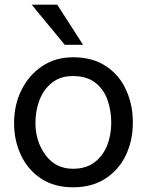

<svg xmlns="http://www.w3.org/2000/svg" viewBox="-20 -785 625 818"><path d="M334 -594H256L115 -765H224ZM291 13Q212 13 156 -23.5Q100 -60 70 -122.5Q40 -185 40 -261Q40 -338 71.5 -401.5Q103 -465 159.5 -503Q216 -541 291 -541Q374 -541 431 -503.5Q488 -466 517 -402.5Q546 -339 546 -263Q546 -186 516 -123.5Q486 -61 429 -24Q372 13 291 13ZM291 -66Q346 -66 382 -93Q418 -120 436 -164.5Q454 -209 454 -262Q454 -315 437.5 -360.5Q421 -406 385 -433.5Q349 -461 290 -461Q238 -461 202.5 -433.5Q167 -406 149 -360.5Q131 -315 131 -262Q131 -183 174 -124.5Q217 -66 291 -66Z"/></svg>

Font: LXGW 975 Gothic SC
Style: Regular
Weight: 400
Version: Version 2.01;February 25, 2021